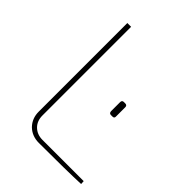

<svg xmlns="http://www.w3.org/2000/svg" viewBox="-199 -794 899 899"><g transform="rotate(45 250.5 -345.0)"><path d="M138 -103Q138 -67 160 -45Q183 -22 219 -22H492L493 -4Q401 0 217 0Q172 0 142 -29Q113 -59 113 -103V-690H138ZM363 -331Q352 -331 351 -344V-404Q351 -417 363 -417H372Q385 -417 385 -404V-344Q386 -331 374 -331Z"/></g></svg>

Font: Taylor Sans Thin
Style: Regular
Weight: 100
Italic angle: -8°
Designer: Natanael Gama
Version: Version 1.001 September 8, 2015